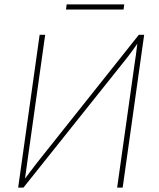

<svg xmlns="http://www.w3.org/2000/svg" viewBox="-20 -847 718 867"><path d="M631 -690 534 0H509L587 -553Q591 -577 594 -601Q597 -625 600 -649L599 -648Q589 -634 578 -618.5Q567 -603 556 -589L86 0H62L159 -690H184L107 -142Q103 -117 100 -92Q97 -67 93 -41L94 -42Q105 -56 119 -75Q133 -94 144 -108L607 -690ZM541 -827 538 -804H278L281 -827Z"/></svg>

Font: Exo 2 Thin
Style: Italic
Weight: 250
Italic angle: -8°
Designer: Natanael Gama
Foundry: Natanael Gama
Version: Version 2.010